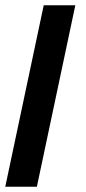

<svg xmlns="http://www.w3.org/2000/svg" viewBox="-30 -624 326 729"><path d="M-10 85 136 -604H256L110 85Z"/></svg>

Font: Tac One
Style: Regular
Weight: 400
Designer: Oluseyi Olusanya, David Udoh, Eyiyemi Adegbite, Mirko Velimirović
Version: Version 1.003; ttfautohint (v1.8.4.7-5d5b)